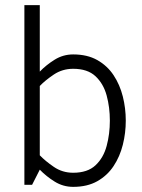

<svg xmlns="http://www.w3.org/2000/svg" viewBox="-20 -720 552 748"><path d="M408 -250Q408 -302 395.5 -348Q383 -394 352 -423Q321 -452 265 -452Q223 -452 189.5 -429.5Q156 -407 135 -385V-115Q156 -93 189.5 -70Q223 -47 265 -47Q321 -47 352 -76Q383 -105 395.5 -151.5Q408 -198 408 -250ZM135 -700V-441Q160 -467 193 -487.5Q226 -508 265 -508Q320 -508 359 -486Q398 -464 422.5 -427Q447 -390 458.5 -344Q470 -298 470 -250Q470 -202 458.5 -156Q447 -110 422.5 -73Q398 -36 359 -14Q320 8 265 8Q226 8 193 -12.5Q160 -33 135 -59L105 0H75V-700Z"/></svg>

Font: Epunda Sans Light
Style: Regular
Weight: 300
Designer: Simon Atzbach
Foundry: typofactur
Version: Version 2.204; ttfautohint (v1.8.4.7-5d5b)